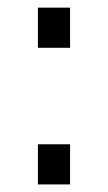

<svg xmlns="http://www.w3.org/2000/svg" viewBox="-20 -487 285 507"><path d="M80.1 0V-106H165V0ZM80.1 -360.8V-466.8H165V-360.8Z"/></svg>

Font: Syncopate
Style: Regular
Weight: 400
Width: 7
Version: Version 001.001